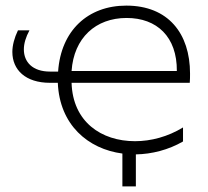

<svg xmlns="http://www.w3.org/2000/svg" viewBox="-20 -546 740 684"><path d="M158 -251H186C192 -101 294 -15 416 1V118H464V4C521 3 580 -12 632 -42V-92C578 -59 518 -43 461 -43C341 -43 239 -112 235 -251H656C657 -262 657 -273 657 -284C657 -427 579 -526 430 -526C293 -526 197 -437 187 -291H158C96 -291 65 -325 65 -370C65 -391 72 -414 85 -438H44C31 -411 24 -384 24 -361C24 -297 71 -251 158 -251ZM610 -293H235C243 -411 321 -482 431 -482C539 -482 611 -415 610 -293Z"/></svg>

Font: Chess Sans Light
Style: Regular
Weight: 300
Designer: Wolf Bōese
Foundry: Wolf Bōese
Version: Version 7.223;Glyphs 3.3 (3306)